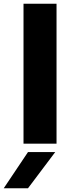

<svg xmlns="http://www.w3.org/2000/svg" viewBox="-71 -770 378 1029"><path d="M55 0V-750H232V0ZM-51 239 79 45H225L79 239Z"/></svg>

Font: Teachers ExtraBold
Style: Regular
Weight: 800
Designer: Alfredo Marco Pradil, Chank Diesel
Version: Version 1.001